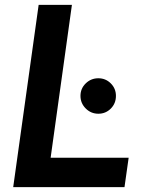

<svg xmlns="http://www.w3.org/2000/svg" viewBox="-20 -765 583 785"><path d="M34 0 138 -745H274L187 -120H506L489 0ZM382 -300Q352 -300 330.5 -321.5Q309 -343 309 -373Q309 -403 330.5 -424Q352 -445 382 -445Q412 -445 433 -424Q454 -403 454 -373Q454 -342 433 -321Q412 -300 382 -300Z"/></svg>

Font: Plus Jakarta Sans
Style: Bold Italic
Weight: 700
Italic angle: -8°
Designer: Gumpita Rahayu
Foundry: Tokotype
Version: Version 2.071; ttfautohint (v1.8.4.7-5d5b);gftools[0.9.29]